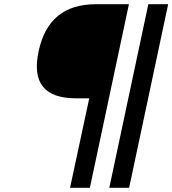

<svg xmlns="http://www.w3.org/2000/svg" viewBox="-20 -690 817 910"><path d="M591 -670H435C284 -670 195 -596 163 -447C131 -298 190 -224 341 -224H403L312 200H406ZM498 200 683 -670H777L592 200Z"/></svg>

Font: LT Wave Text Italic
Style: Regular
Weight: 400
Designer: Daniel Lyons
Version: Version 2.5 (Glyphs App)